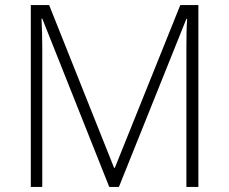

<svg xmlns="http://www.w3.org/2000/svg" viewBox="-20 -734 900 754"><path d="M409 0 146 -661H143Q146 -608 146 -542V0H101V-714H173L428 -75H431L688 -714H759V0H712V-548Q712 -575 712.5 -604Q713 -633 715 -660H712L447 0Z"/></svg>

Font: Noto Sans Thaana ExtraLight
Style: Regular
Weight: 200
Designer: David Williams
Foundry: Google Inc.
Version: Version 3.001; ttfautohint (v1.8.4.7-5d5b)